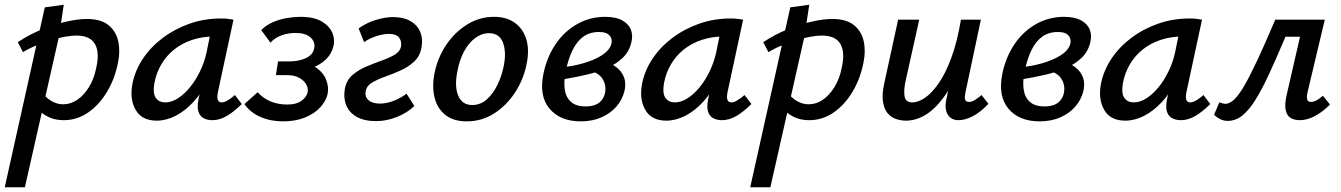

<svg xmlns="http://www.w3.org/2000/svg" viewBox="-48 -501 5659 810"><path d="M-28 289 141 -470 221 -481 201 -348 57 289ZM221 6Q187 6 161 -5.5Q135 -17 117.5 -35Q100 -53 92 -73L127 -114Q146 -88 169.5 -74.5Q193 -61 218 -61Q250 -61 277.5 -79.5Q305 -98 327 -133Q349 -168 358 -215Q373 -280 352.5 -315.5Q332 -351 274 -351Q254 -351 226 -346Q198 -341 167.5 -331.5Q137 -322 106 -309.5Q75 -297 49 -281L27 -323Q73 -354 126.5 -376Q180 -398 230.5 -409.5Q281 -421 318 -421Q377 -421 409 -395.5Q441 -370 450.5 -328Q460 -286 450 -238Q437 -170 404 -114.5Q371 -59 324 -26.5Q277 6 221 6Z M613 8Q550 8 524 -38Q498 -84 511 -149Q522 -204 555 -253.5Q588 -303 638.5 -341Q689 -379 751.5 -401Q814 -423 884 -423Q902 -423 914 -421.5Q926 -420 937 -418L871 -111Q863 -69 887 -69Q898 -69 912.5 -77.5Q927 -86 943 -100L972 -62Q936 -27 906.5 -10.5Q877 6 848 6Q826 6 810 -3Q794 -12 788.5 -32Q783 -52 790 -85L825 -243L873 -277Q858 -215 831 -162.5Q804 -110 768.5 -71.5Q733 -33 693 -12.5Q653 8 613 8ZM649 -69Q676 -69 703 -86.5Q730 -104 754 -133.5Q778 -163 796 -200.5Q814 -238 823 -278L844 -381L891 -344Q883 -346 874 -346.5Q865 -347 856 -347Q805 -347 762 -332.5Q719 -318 686.5 -292Q654 -266 632.5 -229.5Q611 -193 603 -149Q596 -105 610 -87Q624 -69 649 -69Z M1146 11Q1094 11 1051 -7.5Q1008 -26 983 -62L1039 -112Q1061 -87 1092.5 -73.5Q1124 -60 1164 -60Q1202 -60 1223.5 -75.5Q1245 -91 1250 -112Q1253 -129 1243.5 -145.5Q1234 -162 1214 -173Q1194 -184 1164 -184H1116L1125 -242H1173Q1214 -242 1244 -256.5Q1274 -271 1278 -300Q1282 -325 1261.5 -343.5Q1241 -362 1198 -362Q1168 -362 1140 -352Q1112 -342 1093 -321L1054 -374Q1076 -396 1104.5 -408Q1133 -420 1163.5 -425Q1194 -430 1218 -430Q1278 -430 1311 -409.5Q1344 -389 1355 -360Q1366 -331 1358 -303Q1350 -273 1327 -250.5Q1304 -228 1269.5 -215.5Q1235 -203 1195 -203L1199 -238Q1254 -238 1285.5 -216Q1317 -194 1328.5 -163Q1340 -132 1334 -104Q1327 -74 1302.5 -47.5Q1278 -21 1238 -5Q1198 11 1146 11Z M1539 10Q1489 10 1457 -8Q1425 -26 1412.5 -57.5Q1400 -89 1407 -127Q1414 -163 1439 -184.5Q1464 -206 1497 -220Q1530 -234 1562.5 -245.5Q1595 -257 1617.5 -270.5Q1640 -284 1644 -306Q1647 -328 1635 -343Q1623 -358 1593 -358Q1569 -358 1539.5 -348.5Q1510 -339 1488 -323L1465 -381Q1496 -404 1536.5 -416.5Q1577 -429 1609 -429Q1655 -429 1684.5 -411.5Q1714 -394 1725.5 -365Q1737 -336 1730 -299Q1723 -263 1698.5 -240.5Q1674 -218 1641.5 -203.5Q1609 -189 1576.5 -177.5Q1544 -166 1521.5 -152.5Q1499 -139 1495 -117Q1490 -93 1506.5 -78.5Q1523 -64 1556 -64Q1584 -64 1615 -76.5Q1646 -89 1667 -106L1700 -54Q1672 -26 1627.5 -8Q1583 10 1539 10Z M1921 11Q1865 11 1831 -16Q1797 -43 1785.5 -89Q1774 -135 1785 -192Q1798 -257 1834 -311Q1870 -365 1922.5 -397.5Q1975 -430 2036 -430Q2090 -430 2125 -404Q2160 -378 2173 -333Q2186 -288 2173 -228Q2160 -164 2124 -109.5Q2088 -55 2036 -22Q1984 11 1921 11ZM1944 -58Q1979 -58 2005.5 -81.5Q2032 -105 2050.5 -143Q2069 -181 2077 -222Q2089 -281 2074 -321Q2059 -361 2015 -361Q1984 -361 1956.5 -340.5Q1929 -320 1909.5 -283.5Q1890 -247 1881 -198Q1869 -135 1885.5 -96.5Q1902 -58 1944 -58Z M2402 11Q2315 11 2270 -43Q2225 -97 2245 -192Q2260 -262 2296.5 -315.5Q2333 -369 2387 -399.5Q2441 -430 2505 -430Q2551 -430 2578 -414.5Q2605 -399 2614 -374.5Q2623 -350 2615 -320Q2606 -283 2579 -257Q2552 -231 2513 -214Q2474 -197 2427 -186Q2380 -175 2331 -167L2327 -217Q2412 -228 2467 -254.5Q2522 -281 2531 -315Q2534 -325 2531.5 -336.5Q2529 -348 2517 -357Q2505 -366 2479 -366Q2440 -366 2412.5 -346Q2385 -326 2367 -288.5Q2349 -251 2338 -198Q2330 -157 2334.5 -124Q2339 -91 2360.5 -71.5Q2382 -52 2423 -52Q2442 -52 2458.5 -57Q2475 -62 2487 -74.5Q2499 -87 2504 -107Q2509 -129 2502.5 -150Q2496 -171 2479 -185Q2462 -199 2435 -203L2499 -243Q2513 -239 2531 -230.5Q2549 -222 2564 -207Q2579 -192 2586 -170.5Q2593 -149 2587 -119Q2578 -81 2553 -52Q2528 -23 2489.5 -6Q2451 11 2402 11Z M2763 8Q2700 8 2674 -38Q2648 -84 2661 -149Q2672 -204 2705 -253.5Q2738 -303 2788.5 -341Q2839 -379 2901.5 -401Q2964 -423 3034 -423Q3052 -423 3064 -421.5Q3076 -420 3087 -418L3021 -111Q3013 -69 3037 -69Q3048 -69 3062.5 -77.5Q3077 -86 3093 -100L3122 -62Q3086 -27 3056.5 -10.5Q3027 6 2998 6Q2976 6 2960 -3Q2944 -12 2938.5 -32Q2933 -52 2940 -85L2975 -243L3023 -277Q3008 -215 2981 -162.5Q2954 -110 2918.5 -71.5Q2883 -33 2843 -12.5Q2803 8 2763 8ZM2799 -69Q2826 -69 2853 -86.5Q2880 -104 2904 -133.5Q2928 -163 2946 -200.5Q2964 -238 2973 -278L2994 -381L3041 -344Q3033 -346 3024 -346.5Q3015 -347 3006 -347Q2955 -347 2912 -332.5Q2869 -318 2836.5 -292Q2804 -266 2782.5 -229.5Q2761 -193 2753 -149Q2746 -105 2760 -87Q2774 -69 2799 -69Z M3117 289 3286 -470 3366 -481 3346 -348 3202 289ZM3366 6Q3332 6 3306 -5.5Q3280 -17 3262.5 -35Q3245 -53 3237 -73L3272 -114Q3291 -88 3314.5 -74.5Q3338 -61 3363 -61Q3395 -61 3422.5 -79.5Q3450 -98 3472 -133Q3494 -168 3503 -215Q3518 -280 3497.5 -315.5Q3477 -351 3419 -351Q3399 -351 3371 -346Q3343 -341 3312.5 -331.5Q3282 -322 3251 -309.5Q3220 -297 3194 -281L3172 -323Q3218 -354 3271.5 -376Q3325 -398 3375.5 -409.5Q3426 -421 3463 -421Q3522 -421 3554 -395.5Q3586 -370 3595.5 -328Q3605 -286 3595 -238Q3582 -170 3549 -114.5Q3516 -59 3469 -26.5Q3422 6 3366 6Z M3774 8Q3753 8 3732 1Q3711 -6 3696.5 -23.5Q3682 -41 3677 -72.5Q3672 -104 3683 -152L3741 -418H3830L3773 -162Q3764 -122 3768 -95.5Q3772 -69 3802 -69Q3825 -69 3853.5 -88Q3882 -107 3911 -148Q3940 -189 3965 -256Q3990 -323 4006 -418H4057Q4034 -303 4002 -221.5Q3970 -140 3932.5 -89.5Q3895 -39 3855 -15.5Q3815 8 3774 8ZM3995 6Q3976 6 3962.5 -4Q3949 -14 3943.5 -34Q3938 -54 3945 -85L4017 -418H4090L4025 -111Q4021 -92 4023.5 -81.5Q4026 -71 4040 -71Q4051 -71 4063 -78Q4075 -85 4093 -100L4122 -63Q4089 -28 4056.5 -11Q4024 6 3995 6Z M4338 11Q4251 11 4206 -43Q4161 -97 4181 -192Q4196 -262 4232.5 -315.5Q4269 -369 4323 -399.5Q4377 -430 4441 -430Q4487 -430 4514 -414.5Q4541 -399 4550 -374.5Q4559 -350 4551 -320Q4542 -283 4515 -257Q4488 -231 4449 -214Q4410 -197 4363 -186Q4316 -175 4267 -167L4263 -217Q4348 -228 4403 -254.5Q4458 -281 4467 -315Q4470 -325 4467.5 -336.5Q4465 -348 4453 -357Q4441 -366 4415 -366Q4376 -366 4348.5 -346Q4321 -326 4303 -288.5Q4285 -251 4274 -198Q4266 -157 4270.5 -124Q4275 -91 4296.5 -71.5Q4318 -52 4359 -52Q4378 -52 4394.5 -57Q4411 -62 4423 -74.5Q4435 -87 4440 -107Q4445 -129 4438.5 -150Q4432 -171 4415 -185Q4398 -199 4371 -203L4435 -243Q4449 -239 4467 -230.5Q4485 -222 4500 -207Q4515 -192 4522 -170.5Q4529 -149 4523 -119Q4514 -81 4489 -52Q4464 -23 4425.5 -6Q4387 11 4338 11Z M4699 8Q4636 8 4610 -38Q4584 -84 4597 -149Q4608 -204 4641 -253.5Q4674 -303 4724.5 -341Q4775 -379 4837.5 -401Q4900 -423 4970 -423Q4988 -423 5000 -421.5Q5012 -420 5023 -418L4957 -111Q4949 -69 4973 -69Q4984 -69 4998.5 -77.5Q5013 -86 5029 -100L5058 -62Q5022 -27 4992.5 -10.5Q4963 6 4934 6Q4912 6 4896 -3Q4880 -12 4874.5 -32Q4869 -52 4876 -85L4911 -243L4959 -277Q4944 -215 4917 -162.5Q4890 -110 4854.5 -71.5Q4819 -33 4779 -12.5Q4739 8 4699 8ZM4735 -69Q4762 -69 4789 -86.5Q4816 -104 4840 -133.5Q4864 -163 4882 -200.5Q4900 -238 4909 -278L4930 -381L4977 -344Q4969 -346 4960 -346.5Q4951 -347 4942 -347Q4891 -347 4848 -332.5Q4805 -318 4772.5 -292Q4740 -266 4718.5 -229.5Q4697 -193 4689 -149Q4682 -105 4696 -87Q4710 -69 4735 -69Z M5131 9Q5113 9 5097.5 0.5Q5082 -8 5074 -17L5096 -69Q5105 -66 5111 -64.5Q5117 -63 5122 -63Q5139 -63 5158.5 -81Q5178 -99 5202 -140.5Q5226 -182 5258 -250.5Q5290 -319 5332 -418H5489L5474 -346H5375Q5338 -258 5307 -191Q5276 -124 5248.5 -80Q5221 -36 5193 -13.5Q5165 9 5131 9ZM5435 6Q5413 6 5397 -3.5Q5381 -13 5376 -36.5Q5371 -60 5380 -100L5453 -418H5541L5468 -111Q5464 -93 5466.5 -82Q5469 -71 5483 -71Q5494 -71 5506 -77.5Q5518 -84 5533 -97L5563 -60Q5531 -28 5498.5 -11Q5466 6 5435 6Z"/></svg>

Font: Ysabeau Infant SemiBold
Style: Italic
Weight: 600
Italic angle: -12°
Designer: Christian Thalmann (Catharsis Fonts)
Version: Version 2.002; featfreeze: ss01,ss02,lnum